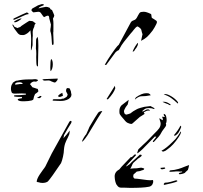

<svg xmlns="http://www.w3.org/2000/svg" viewBox="-20 -784 985 931"><path d="M225 -629Q224 -631 224 -636Q224 -643 226 -653L227 -665Q226 -671 223 -679.5Q220 -688 219 -694Q219 -701 216 -707L211 -708Q208 -708 202 -705L194 -701Q190 -703 185.5 -710.5Q181 -718 177 -722.5Q173 -727 166 -727Q163 -727 142 -724Q134 -729 132 -735Q132 -736 134 -739Q136 -742 137 -743Q147 -748 153.5 -752Q160 -756 164 -758Q168 -760 176 -762Q180 -764 185 -764Q190 -764 192 -762.5Q194 -761 191 -758Q168 -750 167 -743Q174 -746 185 -747.5Q196 -749 203 -751Q211 -751 221 -746Q222 -745 223 -743Q224 -741 225 -739Q226 -738 229 -737Q232 -736 233 -734L235 -729Q236 -726 238 -722.5Q240 -719 241 -715Q243 -711 243 -708Q243 -704 237 -694Q239 -680 239 -672V-649Q239 -618 238 -629L240 -575Q240 -567 236.5 -566Q233 -565 232 -571Q230 -614 226 -627ZM537 -526 495 -469 488 -470 504 -497Q545 -560 556 -567L614 -675Q618 -682 627 -685Q636 -688 639 -692Q643 -696 649.5 -709.5Q656 -723 662 -725L666 -726Q670 -727 677 -727Q690 -727 712 -716Q714 -715 714.5 -706.5Q715 -698 717 -697Q722 -694 728.5 -690Q735 -686 738 -683.5Q741 -681 741 -677Q741 -671 730 -652L720 -636Q704 -615 693 -605Q682 -595 664 -586L671 -618Q668 -626 665 -640Q664 -644 657 -649.5Q650 -655 646 -656Q638 -652 629 -640Q620 -628 614 -622Q587 -589 581 -581Q570 -568 556 -541Q552 -540 545.5 -535Q539 -530 537 -526ZM97 -709Q99 -710 105 -712.5Q111 -715 117 -715Q119 -715 119 -718Q118 -719 111 -724Q93 -717 46 -694Q45 -693 45.5 -690.5Q46 -688 46 -687Q53 -689 97 -709ZM52 -676Q60 -676 70 -682.5Q80 -689 85 -694Q80 -696 64 -688.5Q48 -681 48 -677ZM118 -627Q114 -623 106 -618.5Q98 -614 93 -614Q81 -614 77 -615Q71 -618 67 -622L64 -626L57 -635Q50 -643 43 -657L40 -663Q40 -664 40.5 -664.5Q41 -665 41 -665Q43 -665 45 -662.5Q47 -660 48 -657Q50 -653 65 -648Q68 -650 71.5 -651Q75 -652 78 -653Q81 -657 91.5 -663.5Q102 -670 106 -673Q108 -675 113 -677.5Q118 -680 122 -683Q126 -683 133 -682Q140 -681 141 -680Q143 -677 147 -675Q151 -673 153 -670Q148 -666 147 -660.5Q146 -655 146 -654Q138 -639 138.5 -626Q139 -613 139 -610Q138 -605 138 -588V-565Q137 -562 135 -552Q133 -542 130 -539V-559L131 -594Q131 -613 128 -631V-637ZM156 -523Q156 -516 155.5 -507Q155 -498 156 -488Q156 -485 156.5 -477Q157 -469 158.5 -465.5Q160 -462 164 -462L165 -513Q166 -530 166 -562Q166 -592 163 -605Q162 -604 158.5 -600Q155 -596 155 -589Q154 -570 154 -548Q156 -542 156 -523ZM635 -544Q634 -541 630.5 -537Q627 -533 623 -534Q627 -545 634.5 -557.5Q642 -570 648 -576Q651 -573 647 -563Q643 -553 635 -544ZM236 -472Q236 -493 228 -498Q224 -489 224 -458Q224 -443 225 -439Q230 -442 233 -451.5Q236 -461 236 -472ZM196 -393 216 -394Q222 -394 230 -389Q234 -388 238 -386Q242 -384 245 -384Q250 -384 254 -390Q255 -391 257.5 -394.5Q260 -398 260 -403L210 -401Q195 -401 186 -399Q186 -397 189.5 -395Q193 -393 196 -393ZM122 -399Q88 -399 64 -393H62Q57 -393 53 -390L45 -385Q41 -383 40 -378Q33 -370 33 -352Q33 -348 35 -341Q37 -334 39 -333Q44 -330 51 -330L85 -331Q99 -331 105 -330Q107 -327 105.5 -326Q104 -325 104 -325Q77 -322 51 -322Q47 -322 49 -316Q54 -315 63.5 -314.5Q73 -314 81 -314Q85 -315 86.5 -313Q88 -311 86 -309Q86 -309 86.5 -308.5Q87 -308 87 -308Q87 -308 70 -305Q66 -303 66 -301Q66 -298 72.5 -295.5Q79 -293 87 -293H100Q116 -293 134 -297L140 -300Q142 -301 143 -307.5Q144 -314 145 -316L150 -328Q152 -329 157.5 -333Q163 -337 166 -341Q166 -344 163 -353Q160 -353 151 -356.5Q142 -360 137 -361Q135 -363 131.5 -368.5Q128 -374 125 -376Q132 -385 141 -388Q144 -389 148.5 -388.5Q153 -388 155 -388L164 -393L163 -397Q161 -397 158.5 -398.5Q156 -400 154 -400Q140 -400 136 -399ZM54 -379Q58 -383 62.5 -384Q67 -385 72 -385H76Q82 -385 86 -382.5Q90 -380 91 -379Q87 -376 81.5 -376.5Q76 -377 73 -376Q68 -376 62 -374.5Q56 -373 53 -374Q54 -375 53.5 -376.5Q53 -378 54 -379ZM539 -356V-357Q539 -358 538 -361Q537 -364 537 -368L497 -304Q500 -301 504 -303Q532 -333 539 -356ZM235 -298Q235 -300 237 -301Q237 -303 242 -303H277L279 -305Q282 -306 289 -306L301 -313Q306 -316 308 -325Q308 -327 305 -332Q302 -337 301 -340Q300 -342 300.5 -345.5Q301 -349 301 -350Q301 -354 306 -357Q312 -357 318 -355L321 -348Q325 -340 325 -332Q328 -325 325 -317Q317 -301 291 -296L283 -295Q275 -294 259.5 -295Q244 -296 237 -296ZM269 -314Q272 -314 276.5 -316Q281 -318 285 -319Q285 -322 284 -325.5Q283 -329 282 -334Q269 -328 264 -322Q260 -318 264 -315Q266 -314 269 -314ZM662 -317Q688 -317 711 -322Q708 -328 701 -331Q698 -332 688 -332Q668 -332 639 -312Q634 -304 634 -301Q648 -314 662 -317ZM842 -282Q848 -285 834.5 -298.5Q821 -312 802.5 -321.5Q784 -331 774 -326Q794 -320 809 -309.5Q824 -299 842 -282ZM159 -309Q164 -308 171 -308Q176 -308 178 -313Q186 -318 175 -319ZM669 -245Q672 -242 679 -246Q688 -252 692 -253Q696 -254 702 -253Q707 -250 706 -247Q704 -248 700 -248Q691 -248 678 -240Q677 -239 678.5 -236Q680 -233 682 -232L674 -227Q671 -225 667 -222.5Q663 -220 658 -217L623 -186Q620 -183 616 -183Q613 -183 608.5 -184.5Q604 -186 602 -187Q593 -189 581 -205Q565 -223 563 -227Q560 -231 559.5 -235Q559 -239 559 -241V-247Q559 -262 569 -273L578 -280L604 -300Q603 -295 601.5 -287Q600 -279 599 -277Q588 -264 584 -254L581 -246Q581 -241 584 -233Q585 -233 587.5 -230.5Q590 -228 591 -228Q594 -228 601.5 -230.5Q609 -233 612 -234Q625 -245 641 -253Q647 -257 661 -261Q675 -265 680 -266Q701 -269 704 -269Q705 -269 707.5 -269.5Q710 -270 711 -269L726 -261Q731 -258 728 -255Q716 -260 702 -260Q690 -260 684 -256.5Q678 -253 669 -245ZM795 -279Q802 -272 809 -275Q801 -283 790 -287.5Q779 -292 768 -290Q775 -287 782.5 -283.5Q790 -280 795 -279ZM455 -236Q458 -241 464.5 -243.5Q471 -246 476 -245L455 -212L405 -129Q403 -126 393 -112Q383 -98 377 -97Q380 -106 386.5 -117Q393 -128 398 -133Q400 -137 408 -155Q414 -171 418 -176Q442 -217 455 -236ZM770 -153Q766 -148 761 -138.5Q756 -129 753 -126Q750 -121 738 -109Q737 -108 732.5 -102.5Q728 -97 724.5 -95.5Q721 -94 721 -99Q721 -99 733 -114L738 -121Q733 -121 732 -122Q730 -122 727 -118L681 -71Q674 -63 662.5 -53Q651 -43 647 -41H645Q646 -44 648 -51.5Q650 -59 652 -61L673 -81Q693 -99 702 -109L727 -135Q744 -151 751.5 -161.5Q759 -172 759 -185Q759 -190 756 -198Q753 -206 753 -210V-211L768 -201L770 -206Q770 -208 768.5 -211.5Q767 -215 766 -217Q766 -218 768 -218Q771 -218 775 -217Q779 -216 780 -217Q773 -224 774 -232Q784 -230 786 -218Q788 -210 788 -200Q788 -191 784 -184Q789 -178 780 -166.5Q771 -155 770 -153ZM318 -151Q305 -132 287 -113Q290 -120 290 -128Q296 -139 309 -161L325 -187Q327 -191 327 -193Q327 -198 323 -198Q319 -198 316 -193L231 -40L200 23Q196 30 188 40Q186 42 173 61.5Q160 81 158 95Q157 98 162 99Q167 100 168 100Q176 103 186 103Q202 103 212 96Q227 80 276 7Q281 -4 285.5 -24.5Q290 -45 290 -58Q292 -81 299 -96Q302 -104 308 -115Q314 -127 316 -133Q318 -141 318 -151ZM827 -125Q840 -132 846.5 -142.5Q853 -153 859 -169L855 -175Q846 -155 824 -129ZM775 -50Q783 -52 792 -60Q820 -79 847 -120Q856 -134 858 -142L857 -147Q854 -142 842.5 -125Q831 -108 817 -96Q786 -65 763 -53Q770 -47 775 -50ZM644 -21Q639 -16 628.5 -7Q618 2 609 12Q607 13 603 16Q599 19 596 21L590 23Q605 5 617 -7L640 -32Q638 -35 636 -35.5Q634 -36 632 -34Q622 -25 619 -22Q618 -22 616 -22.5Q614 -23 610 -18Q606 -13 586 7Q568 25 559 37Q535 50 536 73L537 85Q539 97 541 102Q543 110 548 115Q555 126 567 126H583L611 127Q675 127 699 122Q711 121 718 112Q723 102 723 98L722 89L708 90L693 89Q691 89 663 85Q642 82 633 82Q626 79 626 69L628 61Q633 58 643 48Q661 46 668 42Q679 40 679 35V33Q667 29 664 29Q659 29 653.5 30.5Q648 32 643 32Q629 32 611 34Q615 31 623 11Q625 6 635.5 -2.5Q646 -11 648 -14Q650 -15 658.5 -21Q667 -27 667 -30Q667 -35 658 -34ZM846 35Q860 31 876 24L897 16Q895 29 891 40Q880 51 879 51Q878 55 867.5 58Q857 61 850 61Q850 60 848 59Q846 58 848 56Q849 54 856.5 52.5Q864 51 864 50Q863 47 860 47.5Q857 48 854 48L843 47H835Q832 47 824.5 48Q817 49 808 49Q802 49 801 47Q800 45 806 42Q826 41 846 35ZM778 28Q782 31 781.5 32Q781 33 777 35Q769 37 766 37Q759 37 758 30Q772 28 778 28ZM779 112 814 104Q837 98 840 95Q840 89 831 91Q825 93 808.5 97.5Q792 102 779 102Q778 102 776.5 104.5Q775 107 774 108Q774 114 779 112Z"/></svg>

Font: BM Euljiro oraeorae
Style: Regular
Weight: 400
Designer: Bongjin Kim; Bomjun Kim; Myungsoo Han; Hyesun Chae; Mikyoung Jeong; Wujin Sim; Minjae Kang; Suwha Jang;
Foundry: Sandoll Inc.
Version: Version 1.000;hotconv 1.0.109;makeexe 2.5.65596